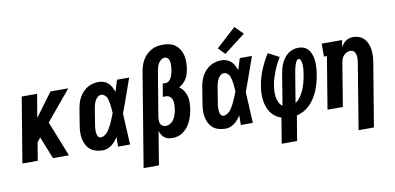

<svg xmlns="http://www.w3.org/2000/svg" viewBox="-86 -1059 3172 1540"><g transform="rotate(-10 1500.0 -289.0)"><path d="M21 0 109 -530H234L202 -339L343 -530H488L286 -287L400 0H270L221 -123L198 -181L171 -148L146 0Z M677 8Q649 8 622 1Q595 -6 575 -22.5Q555 -39 542.5 -62.5Q530 -86 525 -112.5Q520 -139 521 -167Q522 -195 527 -223L548 -353Q552 -377 559 -400Q566 -423 578 -444.5Q590 -466 607.5 -484.5Q625 -503 646.5 -515.5Q668 -528 691.5 -533Q715 -538 738 -538Q760 -538 780.5 -530Q801 -522 815.5 -508Q830 -494 839.5 -475Q849 -456 856 -437Q863 -460 870.5 -483.5Q878 -507 885 -530H984Q959 -461 935 -391.5Q911 -322 885 -254Q889 -190 891.5 -126.5Q894 -63 898 0H800Q800 -19 800.5 -38.5Q801 -58 801 -78Q790 -61 777 -45.5Q764 -30 748 -18Q732 -6 714 1Q696 8 677 8ZM677 -97Q690 -97 703 -104Q716 -111 726.5 -121.5Q737 -132 744.5 -144.5Q752 -157 759 -169.5Q766 -182 772 -195Q778 -208 783.5 -221Q789 -234 794 -247Q799 -260 804 -273Q803 -285 802.5 -297Q802 -309 800.5 -321Q799 -333 797.5 -344.5Q796 -356 793.5 -368Q791 -380 787.5 -391Q784 -402 777 -411Q770 -420 760 -426.5Q750 -433 738 -433Q723 -433 710 -422Q697 -411 689 -396.5Q681 -382 677 -367Q673 -352 670 -336L649 -206Q647 -196 646 -185Q645 -174 644.5 -163.5Q644 -153 645 -142.5Q646 -132 649 -122Q652 -112 659 -104.5Q666 -97 677 -97Z M972 205 1098 -558Q1102 -582 1109.5 -605.5Q1117 -629 1129.5 -651Q1142 -673 1160.5 -691Q1179 -709 1201.5 -721.5Q1224 -734 1248 -738.5Q1272 -743 1296 -743Q1323 -743 1350 -736.5Q1377 -730 1397.5 -714Q1418 -698 1431.5 -675.5Q1445 -653 1451 -626.5Q1457 -600 1456.5 -572.5Q1456 -545 1452 -517Q1448 -497 1442.5 -477.5Q1437 -458 1426 -440.5Q1415 -423 1399.5 -408Q1384 -393 1365 -383Q1386 -369 1400.5 -347.5Q1415 -326 1421.5 -300.5Q1428 -275 1427 -248Q1426 -221 1422 -193Q1418 -169 1411.5 -146Q1405 -123 1394.5 -100.5Q1384 -78 1369 -57.5Q1354 -37 1333.5 -21.5Q1313 -6 1289.5 1Q1266 8 1242 8Q1224 8 1207 3.5Q1190 -1 1177 -11.5Q1164 -22 1155.5 -37Q1147 -52 1142 -68L1097 205ZM1206 -97Q1219 -97 1232 -102Q1245 -107 1255.5 -116Q1266 -125 1273.5 -137Q1281 -149 1286 -161.5Q1291 -174 1294.5 -187Q1298 -200 1300 -213Q1302 -225 1303 -238Q1304 -251 1303.5 -263.5Q1303 -276 1300 -288Q1297 -300 1290 -310Q1283 -320 1272 -325.5Q1261 -331 1248 -331H1223L1241 -436H1266Q1280 -436 1292.5 -447Q1305 -458 1311.5 -472Q1318 -486 1322 -500.5Q1326 -515 1328 -529Q1330 -540 1331 -551.5Q1332 -563 1332 -574Q1332 -585 1330.5 -595.5Q1329 -606 1325 -615.5Q1321 -625 1312.5 -631.5Q1304 -638 1293 -638Q1277 -638 1263 -627.5Q1249 -617 1240.5 -602.5Q1232 -588 1227.5 -572.5Q1223 -557 1220 -541L1160 -179Q1158 -165 1158 -150.5Q1158 -136 1163.5 -123.5Q1169 -111 1180.5 -104Q1192 -97 1206 -97Z M1677 8Q1649 8 1622 1Q1595 -6 1575 -22.5Q1555 -39 1542.5 -62.5Q1530 -86 1525 -112.5Q1520 -139 1521 -167Q1522 -195 1527 -223L1548 -353Q1552 -377 1559 -400Q1566 -423 1578 -444.5Q1590 -466 1607.5 -484.5Q1625 -503 1646.5 -515.5Q1668 -528 1691.5 -533Q1715 -538 1738 -538Q1760 -538 1780.5 -530Q1801 -522 1815.5 -508Q1830 -494 1839.5 -475Q1849 -456 1856 -437Q1863 -460 1870.5 -483.5Q1878 -507 1885 -530H1984Q1959 -461 1935 -391.5Q1911 -322 1885 -254Q1889 -190 1891.5 -126.5Q1894 -63 1898 0H1800Q1800 -19 1800.5 -38.5Q1801 -58 1801 -78Q1790 -61 1777 -45.5Q1764 -30 1748 -18Q1732 -6 1714 1Q1696 8 1677 8ZM1677 -97Q1690 -97 1703 -104Q1716 -111 1726.5 -121.5Q1737 -132 1744.5 -144.5Q1752 -157 1759 -169.5Q1766 -182 1772 -195Q1778 -208 1783.5 -221Q1789 -234 1794 -247Q1799 -260 1804 -273Q1803 -285 1802.5 -297Q1802 -309 1800.5 -321Q1799 -333 1797.5 -344.5Q1796 -356 1793.5 -368Q1791 -380 1787.5 -391Q1784 -402 1777 -411Q1770 -420 1760 -426.5Q1750 -433 1738 -433Q1723 -433 1710 -422Q1697 -411 1689 -396.5Q1681 -382 1677 -367Q1673 -352 1670 -336L1649 -206Q1647 -196 1646 -185Q1645 -174 1644.5 -163.5Q1644 -153 1645 -142.5Q1646 -132 1649 -122Q1652 -112 1659 -104.5Q1666 -97 1677 -97ZM1777 -583 1725 -637 1885 -783 1951 -717Z M2097 205 2131 -2Q2105 -10 2083 -26Q2061 -42 2046 -64Q2031 -86 2022 -111.5Q2013 -137 2009.5 -165.5Q2006 -194 2007 -222.5Q2008 -251 2013 -279Q2018 -312 2027.5 -345Q2037 -378 2050 -409.5Q2063 -441 2078.5 -471Q2094 -501 2112 -530L2202 -483Q2186 -457 2172.5 -430.5Q2159 -404 2148.5 -377Q2138 -350 2129.5 -322Q2121 -294 2117 -266Q2113 -243 2112 -219Q2111 -195 2114.5 -172Q2118 -149 2128 -128Q2138 -107 2156 -94L2198 -350Q2202 -371 2207.5 -392Q2213 -413 2223 -433.5Q2233 -454 2246.5 -472Q2260 -490 2278.5 -503.5Q2297 -517 2318.5 -523.5Q2340 -530 2361 -530Q2381 -530 2399 -524.5Q2417 -519 2430.5 -507.5Q2444 -496 2453 -480Q2462 -464 2467.5 -446.5Q2473 -429 2475 -410Q2477 -391 2477 -371.5Q2477 -352 2475 -332.5Q2473 -313 2470 -294Q2465 -263 2457 -232Q2449 -201 2437.5 -172Q2426 -143 2408.5 -114Q2391 -85 2368 -61Q2345 -37 2316 -20.5Q2287 -4 2256 3L2222 205ZM2263 -98Q2281 -109 2294 -125Q2307 -141 2317.5 -159Q2328 -177 2335.5 -195.5Q2343 -214 2348.5 -233Q2354 -252 2358.5 -271Q2363 -290 2366 -309Q2367 -318 2368.5 -327.5Q2370 -337 2371 -346Q2372 -355 2372.5 -364Q2373 -373 2372.5 -382Q2372 -391 2371.5 -400Q2371 -409 2368.5 -417.5Q2366 -426 2361 -433.5Q2356 -441 2347 -441Q2339 -441 2334 -434Q2329 -427 2325.5 -420.5Q2322 -414 2319.5 -407Q2317 -400 2315 -392.5Q2313 -385 2311 -378Q2309 -371 2307.5 -364Q2306 -357 2305 -349.5Q2304 -342 2302 -335Q2302 -335 2302 -335Q2302 -335 2302 -335Z M2723 205 2810 -324Q2812 -335 2813.5 -347Q2815 -359 2814.5 -370.5Q2814 -382 2811.5 -393Q2809 -404 2803.5 -413.5Q2798 -423 2788 -428Q2778 -433 2767 -433Q2752 -433 2737.5 -426Q2723 -419 2712.5 -407Q2702 -395 2696.5 -380.5Q2691 -366 2689 -351L2631 0H2506L2576 -425H2552V-530H2718L2709 -475Q2717 -488 2727.5 -500.5Q2738 -513 2751.5 -522Q2765 -531 2780 -534.5Q2795 -538 2810 -538Q2836 -538 2859.5 -528.5Q2883 -519 2899.5 -501Q2916 -483 2925 -459.5Q2934 -436 2937 -411Q2940 -386 2938.5 -359.5Q2937 -333 2933 -307L2848 205Z"/></g></svg>

Font: Iosevka Slab Extrabold
Style: Italic
Weight: 800
Italic angle: -9°
Monospace: yes
Designer: Belleve Invis
Foundry: Belleve Invis
Version: Version 11.1.0; ttfautohint (v1.8.3)